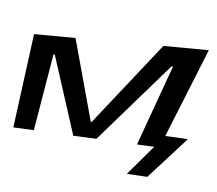

<svg xmlns="http://www.w3.org/2000/svg" viewBox="-141 -657 993 879"><g transform="rotate(15 355.5 -217.0)"><path d="M623 94 758 -121 654 -108 745 -539 539 -504 312 -83 308 -82 141 -435 -47 -403 -28 34 66 22 63 -336 69 -337 247 0 353 -14 599 -423 606 -424 539 -37 618 -47 529 105Z"/></g></svg>

Font: Gamestation Warped
Style: Regular
Weight: 400
Designer: Jonas Hecksher
Foundry: Jonas Hecksher, Playtypeª, e-types AS
Version: Version 1.003